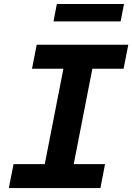

<svg xmlns="http://www.w3.org/2000/svg" viewBox="-20 -958 674 978"><path d="M25 0H491.5L515 -122H355.5L450.5 -608H609.5L633.5 -730H167L143 -608H303L208 -122H49ZM611.5 -937.5H269.5L252.5 -849H594.5Z"/></svg>

Font: Monaspace Neon
Style: Bold Italic
Weight: 700
Italic angle: -11°
Designer: Riley Cran & the Lettermatic Team
Foundry: Lettermatic
Version: Version 1.200 (Monaspace Neon)